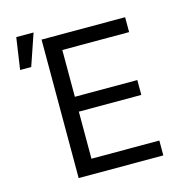

<svg xmlns="http://www.w3.org/2000/svg" viewBox="-113 -874 916 974"><g transform="rotate(-15 345.0 -386.5)"><path d="M180.4 -727.3H619.3V-649.1H268.5V-403.4H596.6V-325.3H268.5V-78.1H625V0H180.4ZM59.7 -772.7H150.6L93.8 -606.5H35.5Z"/></g></svg>

Font: Fast_Sans
Style: Regular
Weight: 400
Designer: Rasmus Andersson
Foundry: rsms
Version: Version 3.018;git-588b23468